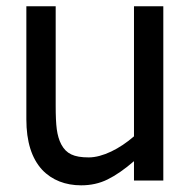

<svg xmlns="http://www.w3.org/2000/svg" viewBox="-20 -565 598 601"><path d="M491.2 -545.4H399.4V-138.2C354.5 -99.1 300.8 -72.3 257.8 -72.3C210.4 -72.3 187.5 -84 171.9 -112.8C164.6 -126.5 160.2 -142.6 157.7 -160.6C155.3 -178.7 154.3 -203.1 154.3 -234.9V-545.4H62.5V-191.4C62.5 -121.6 79.1 -69.3 111.8 -33.7C142.6 -1 185.1 15.1 233.9 15.1C263.7 15.1 291.5 9.3 316.9 -3.4C341.8 -15.6 369.6 -34.7 399.4 -60.5V0H491.2Z"/></svg>

Font: SG Kara
Style: Regular
Weight: 400
Designer: Damoon Khanjanzadeh
Version: Version 1.000